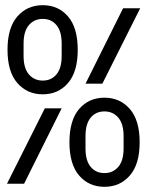

<svg xmlns="http://www.w3.org/2000/svg" viewBox="-20 -709 568 741"><path d="M145 -345Q85 -345 47 -388.5Q9 -432 9 -517Q9 -602 47 -645.5Q85 -689 145 -689Q205 -689 242.5 -645.5Q280 -602 280 -517Q280 -432 242.5 -388.5Q205 -345 145 -345ZM145 -398Q178 -398 198 -422Q218 -446 218 -493V-541Q218 -588 198 -612Q178 -636 145 -636Q112 -636 91.5 -612Q71 -588 71 -541V-493Q71 -446 91.5 -422Q112 -398 145 -398ZM455 -677H521L375 -386H310ZM153 -291H218L73 0H7ZM383 12Q323 12 285.5 -31.5Q248 -75 248 -160Q248 -245 285.5 -288.5Q323 -332 383 -332Q443 -332 481 -288.5Q519 -245 519 -160Q519 -75 481 -31.5Q443 12 383 12ZM383 -41Q416 -41 436.5 -65Q457 -89 457 -136V-184Q457 -231 436.5 -255Q416 -279 383 -279Q350 -279 330 -255Q310 -231 310 -184V-136Q310 -89 330 -65Q350 -41 383 -41Z"/></svg>

Font: PlemolJP
Style: Regular
Weight: 400
Monospace: yes
Version: v2.0.4; ttfautohint (v1.8.4.7-5d5b-dirty) -l 6 -r 45 -G 200 